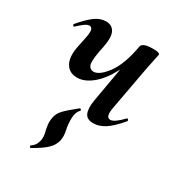

<svg xmlns="http://www.w3.org/2000/svg" viewBox="-155 -490 750 819"><g transform="rotate(30 220.0 -80.5)"><path d="M119 234Q118 235 114.5 230.5Q111 226 113 225Q130 213 135 201.5Q140 190 142 180Q144 163 140 146.5Q136 130 133.5 112.5Q131 95 135 75Q139 53 156 35Q173 17 214 -16Q219 -20 222.5 -16Q226 -12 222 -8Q215 -1 211.5 9Q208 19 207 34Q206 65 212 91.5Q218 118 214 139Q212 152 204 166Q196 180 177 196Q158 212 119 234ZM140 -125Q101 -125 83.5 -156Q66 -187 78 -244L89 -297Q94 -326 89.5 -335Q85 -344 76 -344Q66 -344 52.5 -334Q39 -324 23 -309Q20 -305 16 -309Q12 -313 15 -317Q47 -355 73.5 -375Q100 -395 129 -395Q158 -395 170.5 -372Q183 -349 173 -297L167 -267Q157 -213 164.5 -197.5Q172 -182 188 -182Q217 -182 252.5 -230Q288 -278 305 -374L324 -373Q309 -297 279.5 -241Q250 -185 213 -155Q176 -125 140 -125ZM297 9Q265 9 255.5 -13.5Q246 -36 253 -77L305 -374Q310 -394 361 -394Q381 -394 387.5 -391Q394 -388 394 -386Q394 -382 389 -360Q384 -338 379 -312L338 -89Q329 -40 353 -40Q363 -40 377.5 -50Q392 -60 411 -80Q414 -84 418 -79.5Q422 -75 419 -71Q383 -28 354.5 -9.5Q326 9 297 9Z"/></g></svg>

Font: Cormorant Infant Light
Style: Italic
Weight: 300
Italic angle: -10°
Designer: Christian Thalmann (Catharsis Fonts)
Foundry: Catharsis Fonts
Version: Version 4.001